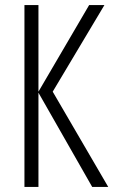

<svg xmlns="http://www.w3.org/2000/svg" viewBox="-20 -734 445 754"><path d="M405 0 187 -374 390 -714H330L131 -374V-714H76V0H131V-370L342 0Z"/></svg>

Font: Noto Sans UI Condensed Light
Style: Regular
Weight: 300
Width: 3
Designer: Monotype Design Team
Foundry: Monotype Imaging Inc.
Version: Version 1.901